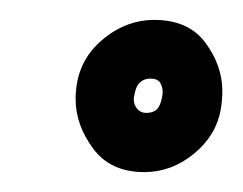

<svg xmlns="http://www.w3.org/2000/svg" viewBox="-20 -733 244 193"><path d="M125 -560Q91 -560 73.5 -583.8Q56 -607.5 56 -633.5Q56 -641.5 57.5 -650Q62.5 -677 85.2 -695Q108 -713 135 -713Q169.5 -713 186.5 -690Q203.5 -667 203.5 -641.5Q203.5 -633 202 -623.5Q197.5 -597 175 -578.5Q152.5 -560 125 -560ZM127 -619.5Q134 -619.5 137.8 -623.2Q141.5 -627 143 -636Q143.5 -638.5 143.5 -641Q143.5 -645.5 141 -649.8Q138.5 -654 131 -654Q125 -654 120.8 -650.2Q116.5 -646.5 115 -637Q114.5 -635 114.5 -633Q114.5 -627.5 118 -623.5Q121.5 -619.5 127 -619.5Z"/></svg>

Font: Rudi
Style: Regular
Weight: 400
Italic angle: -10°
Designer: Tyler Finck
Foundry: Etcetera Type Company
Version: Version 1.111; ttfautohint (v1.8.4)